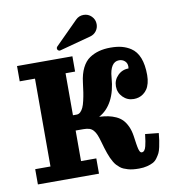

<svg xmlns="http://www.w3.org/2000/svg" viewBox="-88 -879 879 967"><g transform="rotate(-10 351.5 -395.5)"><path d="M246.1 -667 363.3 -784.2Q379.9 -801 403.8 -801Q427.5 -801 444.2 -784.3Q460.9 -767.6 460.9 -743.7Q460.9 -724.1 449.2 -708.7Q437.5 -693.4 418.5 -688.2L258.3 -645.3Q256.3 -644.8 254.9 -644.8Q249.8 -644.8 246 -648.6Q242.2 -652.3 242.2 -657.7Q242.2 -663.1 246.1 -667ZM507.8 -615.2Q542.7 -615.2 566.9 -608.6Q591.1 -602.1 611.3 -588.9Q667 -552.5 667 -447.3Q667 -424.6 662.1 -406.1Q657.2 -387.7 648.9 -375.6Q640.6 -363.5 629.3 -355.2Q617.9 -346.9 605.7 -343.4Q593.5 -339.8 580.1 -339.8Q547.6 -339.8 524.8 -362.7Q502 -385.5 502 -418Q502 -450.2 524.8 -473.1Q547.6 -496.1 580.1 -496.1Q581.1 -500.7 581.1 -505.9Q581.1 -523.7 569.1 -534.3Q557.1 -544.9 540 -544.9Q517.3 -544.9 504.2 -524.7Q491 -504.4 488.3 -466.8Q483.2 -396.5 458.4 -350.1Q433.6 -303.7 392.3 -282Q418.5 -280.5 438.4 -276.5Q458.3 -272.5 477.3 -263.8Q496.3 -255.1 509.5 -241.5Q522.7 -227.8 532.6 -206.4Q542.5 -185.1 546.9 -156.2Q548.1 -148.4 549.8 -136.1Q551.5 -123.8 552.5 -117.1Q553.5 -110.4 555.2 -101.2Q556.9 -92 558.3 -87.2Q559.8 -82.3 562 -77.4Q564.2 -72.5 567 -70.4Q569.8 -68.4 573.2 -68.4Q580.8 -68.4 586.3 -75.2Q591.8 -82 595.2 -95.6Q598.6 -109.1 600.3 -120.4Q602.1 -131.6 604.2 -149.7Q604.7 -154.1 605 -156.2L673.8 -149.2Q671.4 -125.5 669.6 -112.3Q667.7 -99.1 663.6 -79.6Q659.4 -60.1 654.1 -49.3Q648.7 -38.6 639.3 -25.5Q629.9 -12.5 617.4 -6Q605 0.5 586.8 5.1Q568.6 9.8 545.7 9.8Q529.1 9.8 515.1 8.3Q501.2 6.8 489.4 3.4Q477.5 0 467.8 -4.2Q458 -8.3 449.5 -15.4Q440.9 -22.5 434.2 -29.7Q427.5 -36.9 421.1 -47.9Q414.8 -58.8 410 -69.2Q405.3 -79.6 399.9 -94.6Q394.5 -109.6 390.4 -123.3Q386.2 -137 380.9 -156.2Q374.3 -179.7 368.5 -193.2Q362.8 -206.8 354 -216.8Q345.2 -226.8 333.1 -230.6Q321 -234.4 302.7 -234.4H263.7V-78.1H341.8V0H29.3V-78.1H107.4V-527.3H29.3V-605.5H312.5V-527.3H263.7V-312.5H283.2Q293.9 -312.7 302.4 -320.9Q310.8 -329.1 316.5 -341.7Q322.3 -354.2 327.1 -375.5Q332 -396.7 335.1 -416.9Q338.1 -437 341.8 -466.8Q346.9 -509.8 362.3 -540.3Q377.7 -570.8 400.4 -585.9Q443.6 -615.2 507.8 -615.2Z"/></g></svg>

Font: Orelega One
Style: Regular
Weight: 400
Version: Version 1.1 ; ttfautohint (v1.8.3)